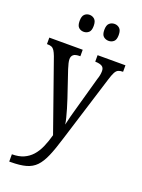

<svg xmlns="http://www.w3.org/2000/svg" viewBox="-179 -824 842 1140"><g transform="rotate(20 242.0 -254.0)"><path d="M31 191Q74 191 104.5 177.5Q135 164 157 139.5Q179 115 194.5 80Q210 45 222 1L66 -442Q58 -463 50.5 -474.5Q43 -486 33 -490.5Q23 -495 6 -495H3V-536H214V-495H211Q182 -495 170.5 -485Q159 -475 159 -457Q159 -446 162.5 -431.5Q166 -417 172 -398L228 -232Q238 -202 246 -174.5Q254 -147 260 -123.5Q266 -100 268 -83Q274 -111 282 -141Q290 -171 300 -206L355 -403Q360 -417 362.5 -430Q365 -443 365 -456Q365 -477 351.5 -485.5Q338 -494 311 -495H308V-536H484V-495H482Q466 -495 454.5 -490Q443 -485 434.5 -469Q426 -453 416 -420L286 -2Q264 71 244 117.5Q224 164 199 190Q174 216 136 226.5Q98 237 40 237H31ZM340 -638Q321 -638 307.5 -649.5Q294 -661 294 -691Q294 -721 307.5 -733Q321 -745 340 -745Q358 -745 371.5 -733Q385 -721 385 -691Q385 -661 371.5 -649.5Q358 -638 340 -638ZM182 -638Q164 -638 151 -649.5Q138 -661 138 -691Q138 -721 151 -733Q164 -745 182 -745Q200 -745 213.5 -733Q227 -721 227 -691Q227 -661 213.5 -649.5Q200 -638 182 -638Z"/></g></svg>

Font: Noto Serif Khmer Condensed
Style: Regular
Weight: 400
Width: 3
Designer: Danh Hong and the Monotype Design Team
Foundry: Monotype Imaging Inc.
Version: Version 2.004